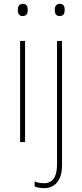

<svg xmlns="http://www.w3.org/2000/svg" viewBox="-20 -742 430 1003"><path d="M99 -722C79 -722 73 -706 73 -690C73 -673 79 -658 98 -658C119 -658 125 -672 125 -690C125 -706 121 -722 99 -722ZM266 -690C266 -673 272 -658 291 -658C312 -658 318 -672 318 -690C318 -706 314 -722 292 -722C272 -722 266 -706 266 -690ZM111 -528H85V0H111ZM210 241C262 241 304 206 304 122V-528H278V116C278 180 257 215 210 215C194 215 176 213 161 206V232C173 237 189 241 210 241Z"/></svg>

Font: Noto Sans Sinhala SemiCondensed Thin
Style: Regular
Weight: 100
Width: 4
Designer: Jelle Bosma - Monotype Design Team
Foundry: Monotype Imaging Inc.
Version: Version 2.006